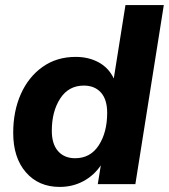

<svg xmlns="http://www.w3.org/2000/svg" viewBox="-20 -725 665 756"><path d="M215 11Q132 11 82 -46.5Q32 -104 32 -202Q32 -287 62 -354.5Q92 -422 147.5 -461.5Q203 -501 278 -501Q329 -501 368.5 -479.5Q408 -458 428 -416L474 -705H625L513 0H365L377 -74Q350 -34 308 -11.5Q266 11 215 11ZM276 -102Q336 -102 369 -153Q402 -204 402 -281Q402 -333 377.5 -360.5Q353 -388 310 -388Q250 -388 217 -337Q184 -286 184 -210Q184 -158 208.5 -130Q233 -102 276 -102Z"/></svg>

Font: Nunito Sans ExtraBold
Style: Italic
Weight: 800
Italic angle: -9°
Designer: Vernon Adams
Foundry: Vernon Adams
Version: Version 3.006; ttfautohint (v1.8.3)